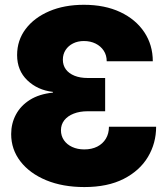

<svg xmlns="http://www.w3.org/2000/svg" viewBox="-20 -758 691 789"><path d="M326.7 10.7Q237.8 10.7 169.9 -17.3Q102.1 -45.4 64 -94.7Q25.9 -144 25.9 -207Q25.9 -250.5 45.4 -287.1Q64.9 -323.7 103 -347.7Q141.1 -371.6 197.3 -377.4V-380.4Q134.3 -387.7 92.3 -428Q50.3 -468.3 50.3 -531.7Q50.3 -592.3 85.4 -638.9Q120.6 -685.5 182.4 -711.9Q244.1 -738.3 324.7 -738.3Q410.6 -738.3 474.4 -708.3Q538.1 -678.2 573 -625.7Q607.9 -573.2 607.9 -506.3H418.5Q418.5 -531.2 406.2 -549.8Q394 -568.4 372.8 -578.9Q351.6 -589.4 324.7 -589.4Q299.8 -589.4 280.3 -579.6Q260.7 -569.8 249.5 -552.5Q238.3 -535.2 238.3 -512.7Q238.3 -489.7 250.7 -472.9Q263.2 -456.1 286.1 -446.8Q309.1 -437.5 340.3 -437.5H412.1V-300.8H340.3Q307.6 -300.8 282.7 -291Q257.8 -281.2 244.1 -263.7Q230.5 -246.1 230.5 -222.7Q230.5 -199.7 242.7 -181.9Q254.9 -164.1 276.6 -154.1Q298.3 -144 326.2 -144Q356.9 -144 379.6 -155.5Q402.3 -167 415 -188Q427.7 -209 427.7 -237.3H621.6Q621.6 -169.4 587.9 -113Q554.2 -56.6 488.3 -22.9Q422.4 10.7 326.7 10.7Z"/></svg>

Font: Inter 24pt Black
Style: Regular
Weight: 900
Designer: Rasmus Andersson
Foundry: rsms
Version: Version 4.001;git-66647c0bb